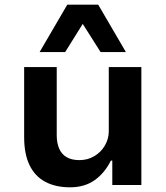

<svg xmlns="http://www.w3.org/2000/svg" viewBox="-20 -789 707 819"><path d="M279 10Q217 10 173 -13.5Q129 -37 106 -84.5Q83 -132 83 -204V-503H222V-211Q222 -180 232 -156Q242 -132 263.5 -119Q285 -106 319 -106Q354 -106 382.5 -123Q411 -140 427.5 -168.5Q444 -197 444 -229V-503H583V0H459V-104H453Q426 -50 383 -20Q340 10 279 10ZM149 -567 267 -769H399L517 -567H409L333 -687L258 -567Z"/></svg>

Font: Nunito Sans 6pt
Style: Bold
Weight: 700
Version: Version 3.101;gftools[0.9.27]